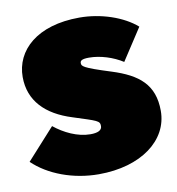

<svg xmlns="http://www.w3.org/2000/svg" viewBox="-82 -620 650 705"><g transform="rotate(-10 243.5 -267.5)"><path d="M260 -557C101 -557 17 -477 17 -378C17 -289 75 -231 171 -201C261 -172 269 -171 269 -151C269 -135 253 -128 226 -128C178 -128 129 -152 92 -182L-12 -67C45 -12 136 22 231 22C389 22 495 -58 495 -168C495 -266 440 -310 342 -341C237 -374 236 -380 236 -392C236 -400 242 -406 269 -406C311 -406 358 -391 394 -368L471 -486C422 -529 340 -557 260 -557Z"/></g></svg>

Font: Fira Sans Ultra
Style: Regular
Weight: 950
Designer: Carrois Corporate & Edenspiekermann AG
Foundry: Carrois Corporate GbR & Edenspiekermann AG
Version: Version 4.203;PS 004.203;hotconv 1.0.88;makeotf.lib2.5.64775